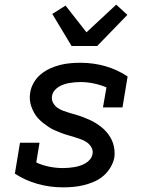

<svg xmlns="http://www.w3.org/2000/svg" viewBox="-20 -798 640 826"><path d="M251 8Q194 8 141 -7Q88 -22 44 -51L66 -184H150L136 -99Q162 -87 191.5 -81Q221 -75 251 -75Q263 -75 275 -76Q287 -77 299.5 -79Q312 -81 324 -85Q336 -89 347.5 -95.5Q359 -102 367.5 -112.5Q376 -123 378 -135Q381 -150 373.5 -163.5Q366 -177 354 -185.5Q342 -194 327.5 -199Q313 -204 299 -208.5Q285 -213 270.5 -217Q256 -221 242 -226.5Q228 -232 214.5 -238Q201 -244 189 -252Q177 -260 165.5 -269Q154 -278 144 -289Q134 -300 127 -312.5Q120 -325 115 -339Q110 -353 108.5 -368.5Q107 -384 110 -400Q113 -421 125 -442Q137 -463 155 -478Q173 -493 194.5 -503Q216 -513 238 -518.5Q260 -524 282 -526Q304 -528 326 -528Q382 -528 434 -513Q486 -498 529 -469L507 -336H423L438 -422Q412 -433 383.5 -439Q355 -445 326 -445Q314 -445 302.5 -444Q291 -443 279 -441Q267 -439 255 -435Q243 -431 232.5 -424.5Q222 -418 214 -408Q206 -398 204 -386Q201 -370 208 -356.5Q215 -343 227 -334.5Q239 -326 253 -321Q267 -316 282 -311.5Q297 -307 311 -303Q325 -299 339 -293.5Q353 -288 366.5 -282Q380 -276 392.5 -268Q405 -260 416.5 -251Q428 -242 437.5 -231Q447 -220 454.5 -207.5Q462 -195 466.5 -181Q471 -167 472.5 -151.5Q474 -136 472 -121Q468 -99 455.5 -78Q443 -57 425 -41.5Q407 -26 385 -16.5Q363 -7 340.5 -1.5Q318 4 295.5 6Q273 8 251 8ZM288 -600 205 -738 262 -774 352 -659 480 -778 528 -734 398 -600Z"/></svg>

Font: Iosevka HT Medium Extended
Style: Italic
Weight: 500
Width: 7
Italic angle: -9°
Monospace: yes
Designer: Belleve Invis
Foundry: Belleve Invis
Version: Version 32.3.0; ttfautohint (v1.8.4)